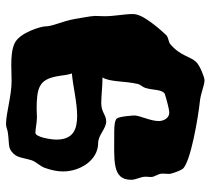

<svg xmlns="http://www.w3.org/2000/svg" viewBox="-50 -648 682 621"><g transform="rotate(-90 290.5 -338.0)"><path d="M554 -239C555 -243 555 -247 555 -252C555 -275 548 -310 548 -340C548 -350 549 -361 549 -371C548 -391 542 -416 539 -437C532 -478 515 -507 515 -534C515 -544 496 -614 461 -631C442 -640 418 -642 390 -642C374 -642 357 -641 339 -641C289 -641 235 -659 199 -659C189 -659 181 -654 171 -653C136 -648 125 -653 109 -640C89 -624 91 -604 82 -576C77 -561 62 -548 57 -532C50 -512 46 -493 46 -475C46 -417 84 -361 138 -361C164 -361 184 -335 208 -335C229 -335 237 -351 267 -351C292 -351 319 -347 350 -347C335 -323 339 -277 329 -233C327 -224 319 -218 316 -208C308 -181 312 -157 298 -146C296 -145 250 -131 236 -131C218 -131 209 -150 209 -165C209 -191 225 -222 227 -242C227 -249 224 -293 217 -301C211 -307 194 -309 176 -309C81 -309 19 -317 19 -254C19 -238 29 -225 29 -207C29 -202 28 -196 28 -191C28 -176 39 -169 39 -153C39 -146 38 -138 38 -132C38 -121 51 -91 54 -88C74 -62 224 -37 273 -32C300 -29 325 -17 341 -17C350 -17 387 -31 400 -44C419 -64 419 -95 458 -128C466 -134 477 -133 486 -140C484 -138 547 -202 554 -239ZM363 -446C324 -443 270 -429 226 -429C183 -429 149 -441 149 -496C149 -514 157 -564 171 -564C183 -564 205 -559 221 -559C231 -559 240 -560 248 -560C319 -560 342 -550 353 -498C357 -480 357 -462 363 -446Z"/></g></svg>

Font: Freckle Face
Style: Regular
Weight: 400
Designer: Astigmatic (AOETI)
Foundry: Astigmatic (AOETI)
Version: Version 1.000